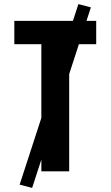

<svg xmlns="http://www.w3.org/2000/svg" viewBox="-20 -837 540 938"><path d="M182 0V-621H50V-735H450V-621H318V0ZM137 81 76 65 363 -817 424 -801Z"/></svg>

Font: Iosevka Term Curly Heavy
Style: Regular
Weight: 900
Designer: Belleve Invis
Foundry: Belleve Invis
Version: Version 32.3.0